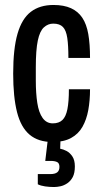

<svg xmlns="http://www.w3.org/2000/svg" viewBox="-20 -559 415 772"><path d="M191 12Q134 12 99 -17.5Q64 -47 48.5 -108Q33 -169 33 -263Q33 -363 50.5 -423.5Q68 -484 104 -511.5Q140 -539 195 -539Q237 -539 265.5 -526Q294 -513 311 -487.5Q328 -462 335 -422Q342 -382 342 -326H255Q255 -376 250.5 -406.5Q246 -437 233 -450.5Q220 -464 194 -464Q173 -464 156.5 -449Q140 -434 132 -396Q124 -358 124 -288V-235Q124 -184 130 -145Q136 -106 151.5 -84.5Q167 -63 192 -63Q217 -63 231 -76.5Q245 -90 251 -120Q257 -150 257 -200H342Q342 -155 335 -116.5Q328 -78 311.5 -49Q295 -20 265.5 -4Q236 12 191 12ZM197 193Q179 193 161.5 190.5Q144 188 132 182V141H182Q201 141 210 134Q219 127 219 112Q219 97 209.5 92.5Q200 88 184 88H162L175 -21H224L222 39Q234 41 247.5 48Q261 55 271 70Q281 85 281 110Q281 137 272.5 153Q264 169 250.5 178Q237 187 223 190Q209 193 197 193Z"/></svg>

Font: Archivo ExtraCondensed Medium
Style: Regular
Weight: 500
Width: 2
Designer: Hector Gatti
Foundry: Omnibus-Type
Version: Version 2.001